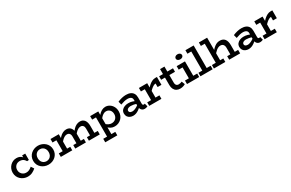

<svg xmlns="http://www.w3.org/2000/svg" viewBox="217 -2427 6623 4375"><g transform="rotate(-30 3528.0 -239.5)"><path d="M297 15Q245 15 198 -3Q151 -21 114.5 -54Q78 -87 57 -133Q36 -179 36 -236Q36 -288 55 -333.5Q74 -379 107 -412.5Q140 -446 182.5 -464.5Q225 -483 273 -483Q320 -483 353.5 -469Q387 -455 411.5 -429.5Q436 -404 455 -367L420 -374V-471H502V-304L453 -300Q437 -329 416 -348.5Q395 -368 367.5 -378Q340 -388 307 -388Q275 -388 247.5 -377.5Q220 -367 199.5 -346.5Q179 -326 167.5 -298.5Q156 -271 156 -237Q156 -191 177 -156.5Q198 -122 232 -102.5Q266 -83 305 -83Q355 -82 391.5 -101Q428 -120 461 -150L511 -75Q469 -36 415 -10.5Q361 15 297 15Z M840 14Q788 14 740.5 -3.5Q693 -21 656 -53.5Q619 -86 597.5 -131.5Q576 -177 576 -234Q576 -291 597.5 -337Q619 -383 656 -415.5Q693 -448 740.5 -465.5Q788 -483 840 -483Q891 -483 938 -465.5Q985 -448 1022.5 -415.5Q1060 -383 1081.5 -337Q1103 -291 1103 -234Q1103 -177 1082 -131.5Q1061 -86 1024.5 -53.5Q988 -21 940.5 -3.5Q893 14 840 14ZM840 -77Q880 -77 912.5 -96Q945 -115 964 -150.5Q983 -186 983 -234Q983 -282 964 -317.5Q945 -353 912.5 -372Q880 -391 840 -391Q800 -391 767 -372Q734 -353 715 -317.5Q696 -282 696 -234Q696 -186 715 -150.5Q734 -115 767 -96Q800 -77 840 -77Z M1167 -379V-471H1350V-379ZM1269 -28V-471H1385V-28ZM1167 0V-92H1468V0ZM1630 -28V-272Q1630 -303 1620.5 -326Q1611 -349 1591.5 -362.5Q1572 -376 1542 -376Q1509 -376 1475 -357.5Q1441 -339 1407.5 -303.5Q1374 -268 1343 -218V-310Q1374 -364 1412 -402.5Q1450 -441 1493.5 -462Q1537 -483 1584 -483Q1622 -483 1651.5 -470Q1681 -457 1702 -430.5Q1723 -404 1734 -365Q1745 -326 1745 -275V-28ZM1547 0V-92H1827V0ZM1988 -28V-272Q1988 -295 1983 -313.5Q1978 -332 1967 -346Q1956 -360 1940 -368Q1924 -376 1902 -376Q1869 -376 1834.5 -357.5Q1800 -339 1767 -303.5Q1734 -268 1702 -218V-310Q1734 -364 1771.5 -402.5Q1809 -441 1852.5 -462Q1896 -483 1943 -483Q1980 -483 2009.5 -470Q2039 -457 2060 -430.5Q2081 -404 2092 -365Q2103 -326 2103 -275V-28ZM1906 0V-92H2192V0Z M2583 14Q2528 14 2487.5 -7Q2447 -28 2417 -58Q2387 -88 2364 -115V-197Q2387 -169 2417.5 -142.5Q2448 -116 2483 -99.5Q2518 -83 2556 -83Q2591 -83 2619 -94.5Q2647 -106 2667.5 -127Q2688 -148 2699 -176.5Q2710 -205 2710 -239Q2710 -283 2693 -316Q2676 -349 2645 -367.5Q2614 -386 2575 -386Q2536 -386 2497 -361Q2458 -336 2424 -292Q2390 -248 2366 -190V-276Q2389 -338 2428 -384.5Q2467 -431 2515 -457Q2563 -483 2612 -483Q2670 -483 2720 -452Q2770 -421 2800 -366Q2830 -311 2830 -238Q2830 -184 2811.5 -137.5Q2793 -91 2759 -57.5Q2725 -24 2680.5 -5Q2636 14 2583 14ZM2210 218V126H2527V218ZM2311 191V-471H2424V191ZM2210 -379V-471H2419V-379Z M3369 8Q3339 8 3314 -7Q3289 -22 3274.5 -51Q3260 -80 3260 -121V-299Q3260 -330 3244 -349.5Q3228 -369 3201 -377.5Q3174 -386 3141 -386Q3100 -386 3053 -374.5Q3006 -363 2957 -344L2934 -432Q2990 -456 3047 -469.5Q3104 -483 3156 -483Q3225 -483 3272.5 -461Q3320 -439 3344.5 -397Q3369 -355 3369 -294V-131Q3369 -108 3378 -98Q3387 -88 3401 -88Q3410 -88 3417.5 -90.5Q3425 -93 3430 -95L3453 -12Q3442 -6 3419.5 1Q3397 8 3369 8ZM3069 14Q3025 14 2987.5 -3Q2950 -20 2927.5 -53.5Q2905 -87 2905 -137Q2906 -188 2934.5 -222.5Q2963 -257 3008.5 -274.5Q3054 -292 3103 -292Q3163 -292 3206.5 -278.5Q3250 -265 3296 -243V-170Q3243 -194 3200.5 -201.5Q3158 -209 3125 -209Q3097 -209 3073 -201.5Q3049 -194 3034 -179Q3019 -164 3019 -141Q3019 -121 3030.5 -107.5Q3042 -94 3060.5 -88Q3079 -82 3100 -82Q3123 -82 3154.5 -92Q3186 -102 3222.5 -123.5Q3259 -145 3296 -179L3294 -102Q3259 -67 3222 -40.5Q3185 -14 3147 0Q3109 14 3069 14Z M3671 -219V-308Q3708 -359 3750.5 -398.5Q3793 -438 3838 -460.5Q3883 -483 3927 -483H3974V-276H3873V-369Q3846 -369 3813 -351Q3780 -333 3743.5 -299.5Q3707 -266 3671 -219ZM3493 0V-92H3814V0ZM3595 -28V-471H3711V-28ZM3493 -379V-471H3704V-379Z M4302 14Q4249 14 4209 -9.5Q4169 -33 4147.5 -77Q4126 -121 4126 -182V-602H4241V-181Q4241 -150 4251 -129Q4261 -108 4279 -98Q4297 -88 4321 -88Q4346 -88 4368 -94Q4390 -100 4409 -109L4443 -24Q4419 -9 4384 2.5Q4349 14 4302 14ZM4025 -379V-471H4390V-379Z M4589 -28V-471H4705V-28ZM4487 0V-92H4808V0ZM4487 -379V-471H4676V-379ZM4636 -564Q4601 -564 4577 -582.5Q4553 -601 4553 -629Q4553 -659 4577 -678Q4601 -697 4636 -697Q4674 -697 4697.5 -678Q4721 -659 4721 -629Q4721 -601 4697 -582.5Q4673 -564 4636 -564Z M4942 -28V-686H5058V-28ZM4841 0V-92H5162V0ZM4841 -594V-686H5051V-594Z M5680 0V-266Q5680 -293 5673.5 -314Q5667 -335 5654.5 -350Q5642 -365 5623 -372.5Q5604 -380 5580 -380Q5553 -380 5526.5 -368.5Q5500 -357 5473.5 -336Q5447 -315 5420.5 -285.5Q5394 -256 5366 -219V-310Q5399 -352 5430 -384Q5461 -416 5491.5 -438.5Q5522 -461 5555 -472Q5588 -483 5627 -483Q5668 -483 5699.5 -469.5Q5731 -456 5752.5 -429Q5774 -402 5785 -362Q5796 -322 5796 -268V0ZM5195 0V-92H5495V0ZM5597 0V-92H5885V0ZM5412 -686V0H5297V-594H5195V-686Z M6405 8Q6375 8 6350 -7Q6325 -22 6310.5 -51Q6296 -80 6296 -121V-299Q6296 -330 6280 -349.5Q6264 -369 6237 -377.5Q6210 -386 6177 -386Q6136 -386 6089 -374.5Q6042 -363 5993 -344L5970 -432Q6026 -456 6083 -469.5Q6140 -483 6192 -483Q6261 -483 6308.5 -461Q6356 -439 6380.5 -397Q6405 -355 6405 -294V-131Q6405 -108 6414 -98Q6423 -88 6437 -88Q6446 -88 6453.5 -90.5Q6461 -93 6466 -95L6489 -12Q6478 -6 6455.5 1Q6433 8 6405 8ZM6105 14Q6061 14 6023.5 -3Q5986 -20 5963.5 -53.5Q5941 -87 5941 -137Q5942 -188 5970.5 -222.5Q5999 -257 6044.5 -274.5Q6090 -292 6139 -292Q6199 -292 6242.5 -278.5Q6286 -265 6332 -243V-170Q6279 -194 6236.5 -201.5Q6194 -209 6161 -209Q6133 -209 6109 -201.5Q6085 -194 6070 -179Q6055 -164 6055 -141Q6055 -121 6066.5 -107.5Q6078 -94 6096.5 -88Q6115 -82 6136 -82Q6159 -82 6190.5 -92Q6222 -102 6258.5 -123.5Q6295 -145 6332 -179L6330 -102Q6295 -67 6258 -40.5Q6221 -14 6183 0Q6145 14 6105 14Z M6707 -219V-308Q6744 -359 6786.5 -398.5Q6829 -438 6874 -460.5Q6919 -483 6963 -483H7010V-276H6909V-369Q6882 -369 6849 -351Q6816 -333 6779.5 -299.5Q6743 -266 6707 -219ZM6529 0V-92H6850V0ZM6631 -28V-471H6747V-28ZM6529 -379V-471H6740V-379Z"/></g></svg>

Font: BioRhyme SemiBold
Style: Regular
Weight: 600
Designer: Aoife Mooney
Foundry: Aoife Mooney Type
Version: Version 1.600;gftools[0.9.33]